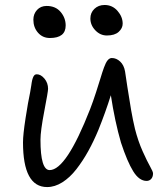

<svg xmlns="http://www.w3.org/2000/svg" viewBox="-20 -738 681 778"><path d="M413.1 -594.2Q386.2 -594.2 366.2 -615.2Q346.2 -636.2 346.2 -663.1Q346.2 -686.5 362.5 -702.1Q378.9 -717.8 403.8 -717.8Q435.5 -717.8 456.3 -693.8Q477.1 -669.9 477.1 -642.1Q477.1 -623.5 460.9 -608.9Q444.8 -594.2 413.1 -594.2ZM182.1 -584Q152.8 -584 134 -605.5Q115.2 -627 115.2 -658.2Q115.2 -681.6 130.1 -697.8Q145 -713.9 168.9 -713.9Q205.1 -713.9 225.6 -689.7Q246.1 -665.5 246.1 -634.8Q246.1 -584 182.1 -584ZM170.9 20Q73.2 20 73.2 -161.1Q73.2 -191.9 83.5 -258.8Q93.8 -325.7 102.1 -363.8Q103 -370.1 104.5 -378.4Q106 -386.7 106.7 -391.6Q107.4 -396.5 108.4 -403.1Q109.4 -409.7 110.4 -413.3Q111.3 -417 112.8 -421.4Q114.3 -425.8 115.7 -428.2Q117.2 -430.7 119.1 -432.9Q121.1 -435.1 123.5 -436Q126 -437 128.9 -437Q145.5 -437 160.2 -419.4Q174.8 -401.9 174.8 -377.9Q174.8 -367.2 159.4 -287.1Q144 -207 144 -171.9Q144 -48.8 181.2 -48.8Q248.5 -48.8 345.2 -295.9Q357.4 -327.6 369.1 -363.8Q380.9 -399.9 387.5 -422.1Q394 -444.3 401.4 -464.6Q408.7 -484.9 416.3 -493.9Q423.8 -502.9 433.1 -502.9Q451.7 -502.9 467 -488.5Q482.4 -474.1 486.8 -448.2Q488.3 -438 496.3 -384.8Q504.4 -331.5 511.5 -291Q518.6 -250.5 526.9 -215.8Q539.6 -166 558.1 -124.8Q576.7 -83.5 588.4 -63Q600.1 -42.5 600.1 -35.2Q600.1 -21.5 592.8 -13.2Q585.4 -4.9 574.2 -4.9Q543.9 -4.9 519.8 -43.9Q495.6 -83 470.2 -160.2Q445.3 -246.1 429.2 -352.1Q407.2 -282.2 378.9 -211.9Q359.4 -165 337.6 -125.7Q315.9 -86.4 289.6 -52.5Q263.2 -18.6 232.7 0.7Q202.1 20 170.9 20Z"/></svg>

Font: Shantell Sans Irregular
Style: Regular
Weight: 300
Designer: Stephen Nixon, Anya Danilova, Shantell Martin
Foundry: Arrow Type
Version: Version 1.006;[9816181b4]